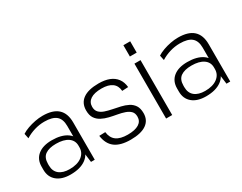

<svg xmlns="http://www.w3.org/2000/svg" viewBox="-83 -1176 2063 1636"><g transform="rotate(-30 949.0 -358.0)"><path d="M424 -172V-367Q424 -434 387.5 -465Q351 -496 272 -496Q223 -496 174.5 -481.5Q126 -467 85 -441L75 -490Q101 -507 136 -519.5Q171 -532 209.5 -539.5Q248 -547 284 -547Q384 -547 433.5 -502Q483 -457 483 -367V0H446ZM243 7Q158 7 109.5 -33.5Q61 -74 61 -145V-175Q61 -247 110.5 -287Q160 -327 248 -327Q342 -327 397 -289Q452 -251 452 -180V-148Q452 -76 396 -34.5Q340 7 243 7ZM259 -37Q335 -37 379 -70Q423 -103 423 -157V-173Q423 -225 381 -254Q339 -283 264 -283Q195 -283 157.5 -256.5Q120 -230 120 -168V-154Q120 -97 156.5 -67Q193 -37 259 -37Z M835 6Q735 6 682 -34Q629 -74 618 -157L678 -159Q685 -100 723.5 -72Q762 -44 835 -44Q906 -44 944 -67.5Q982 -91 982 -136Q982 -171 963 -190Q944 -209 912.5 -220Q881 -231 843 -237.5Q805 -244 767.5 -253Q730 -262 698.5 -278.5Q667 -295 648 -323.5Q629 -352 629 -400Q629 -472 681.5 -509.5Q734 -547 835 -547Q896 -547 939.5 -530Q983 -513 1008.5 -479Q1034 -445 1039 -394L979 -391Q975 -444 938.5 -470.5Q902 -497 835 -497Q764 -497 726.5 -472Q689 -447 689 -401Q689 -366 708.5 -346Q728 -326 759 -315.5Q790 -305 828 -297.5Q866 -290 903.5 -281.5Q941 -273 972.5 -257Q1004 -241 1023 -212.5Q1042 -184 1042 -136Q1042 -67 989.5 -30.5Q937 6 835 6Z M1245 -540V0H1185V-540ZM1249 -723V-612H1182V-723Z M1757 -172V-367Q1757 -434 1720.5 -465Q1684 -496 1605 -496Q1556 -496 1507.5 -481.5Q1459 -467 1418 -441L1408 -490Q1434 -507 1469 -519.5Q1504 -532 1542.5 -539.5Q1581 -547 1617 -547Q1717 -547 1766.5 -502Q1816 -457 1816 -367V0H1779ZM1576 7Q1491 7 1442.5 -33.5Q1394 -74 1394 -145V-175Q1394 -247 1443.5 -287Q1493 -327 1581 -327Q1675 -327 1730 -289Q1785 -251 1785 -180V-148Q1785 -76 1729 -34.5Q1673 7 1576 7ZM1592 -37Q1668 -37 1712 -70Q1756 -103 1756 -157V-173Q1756 -225 1714 -254Q1672 -283 1597 -283Q1528 -283 1490.5 -256.5Q1453 -230 1453 -168V-154Q1453 -97 1489.5 -67Q1526 -37 1592 -37Z"/></g></svg>

Font: Pathway Extreme 28pt ExtraLight
Style: Regular
Weight: 250
Designer: Eduardo Rodriguez Tunni
Foundry: Eduardo Rodriguez Tunni
Version: Version 1.001;gftools[0.9.26]